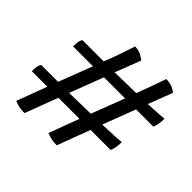

<svg xmlns="http://www.w3.org/2000/svg" viewBox="-151 -755 931 931"><g transform="rotate(45 314.0 -290.0)"><path d="M128 14Q102.5 14 83.8 9Q65 4 58 0L116 -155H9.5Q9.5 -180.5 13.2 -193.2Q17 -206 21 -208.5H136L202.5 -381.5H66Q65.5 -408 69.8 -420.8Q74 -433.5 77.5 -435H222Q234.5 -464 244.8 -493.5Q255 -523 264 -549.5Q273 -576 279 -594Q302.5 -594 321 -584.5Q339.5 -575 348 -566L297.5 -435L443 -438Q455 -469 468.5 -507Q482 -545 497.5 -589Q525 -589 543 -580.5Q561 -572 567.5 -564L520 -440Q565 -442 592 -444Q619 -446 627.5 -447Q627.5 -424.5 624.2 -407.5Q621 -390.5 616 -381.5H498L434 -213.5Q498 -215.5 525 -217.2Q552 -219 561.5 -220.5Q561.5 -197.5 557.8 -180Q554 -162.5 549.5 -155H412.5L349 14Q325 14 306.2 9Q287.5 4 278.5 0L336.5 -155H192ZM212 -208.5 357.5 -211.5 423 -381.5H278Z"/></g></svg>

Font: Texturina Medium
Style: Italic
Weight: 500
Italic angle: -11°
Designer: Guillermo Torres Carreño
Foundry: Omnibus-Type
Version: Version 1.002